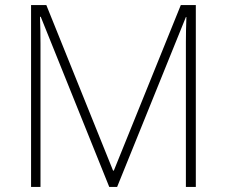

<svg xmlns="http://www.w3.org/2000/svg" viewBox="-20 -734 891 754"><path d="M409 0 140 -668H137Q138 -642 138.5 -617Q139 -592 139 -563V0H102V-714H162L424 -64H427L690 -714H749V0H710V-569Q710 -591 710.5 -616Q711 -641 712 -667H710L440 0Z"/></svg>

Font: Noto Sans Devanagari ExtraLight
Style: Regular
Weight: 200
Designer: Jelle Bosma - Monotype Design Team
Foundry: Monotype Imaging Inc.
Version: Version 2.004; ttfautohint (v1.8.4.7-5d5b)